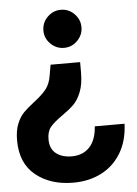

<svg xmlns="http://www.w3.org/2000/svg" viewBox="-55 -619 623 874"><g transform="rotate(-5 256.5 -181.5)"><path d="M343 -489Q343 -454 317.5 -428Q292 -402 256 -402Q221 -402 195 -427.5Q169 -453 169 -488Q169 -525 195 -550.5Q221 -576 256 -576Q292 -576 317.5 -550Q343 -524 343 -489ZM323 -284Q323 -230 308.5 -194Q294 -158 273 -138Q252 -118 219 -95Q182 -69 165.5 -49Q149 -29 149 7Q149 50 176.5 71.5Q204 93 248 93Q299 93 329.5 60.5Q360 28 364 -34H500Q497 44 463.5 99.5Q430 155 373.5 184Q317 213 245 213Q141 213 73.5 158.5Q6 104 6 -1Q6 -46 18.5 -76.5Q31 -107 49 -125.5Q67 -144 97 -167Q134 -195 154 -219.5Q174 -244 180 -285L188 -331H323Z"/></g></svg>

Font: Open Sauce Sans ExtraBold
Style: Regular
Weight: 800
Designer: Alfredo Marco Pradil
Foundry: Creative Sauce Fz LLC
Version: Version 1.477